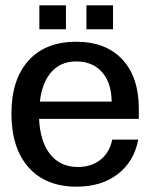

<svg xmlns="http://www.w3.org/2000/svg" viewBox="-20 -689 567 722"><path d="M268 13Q152 13 87.5 -59.5Q23 -132 23 -262Q23 -390 87 -461Q151 -532 266 -532Q378 -532 440 -465.5Q502 -399 502 -280V-242H127Q131 -156 169 -108.5Q207 -61 273 -61Q323 -61 357.5 -88Q392 -115 402 -164H500Q484 -81 422.5 -34Q361 13 268 13ZM400 -307Q399 -378 363.5 -418Q328 -458 266 -458Q209 -458 173.5 -418.5Q138 -379 130 -307ZM228 -669V-579H128V-669ZM305 -669H405V-579H305Z"/></svg>

Font: Non Bureau
Style: Regular
Weight: 400
Designer: Jona Saucedo
Foundry: Non Foundry
Version: Version 1.000; ttfautohint (v1.8.4)